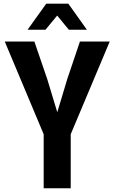

<svg xmlns="http://www.w3.org/2000/svg" viewBox="-20 -1006 612 1026"><path d="M127.4 -847.2H223.1L285.6 -922.9L347.7 -847.2H444.3L345.2 -986.3H227.1ZM213.4 0H357.9V-288.6L566.4 -784.2H407.2L339.4 -583.5L286.1 -406.2L232.4 -583.5L163.6 -784.2H5.4L213.4 -288.6Z"/></svg>

Font: Decalotype SemiBold
Style: Regular
Weight: 600
Designer: Alfredo Marco Pradil
Foundry: Alfredo Marco Pradil
Version: Version 1.0